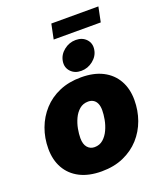

<svg xmlns="http://www.w3.org/2000/svg" viewBox="-163 -1007 948 1123"><g transform="rotate(-20 311.0 -446.0)"><path d="M274.9 10.3Q195.3 10.3 139.6 -18.3Q84 -46.9 54.7 -98.9Q25.4 -150.9 25.4 -220.7Q25.4 -287.6 47.4 -346.7Q69.3 -405.8 110.8 -451.4Q152.3 -497.1 211.9 -522.7Q271.5 -548.3 347.2 -548.3Q426.8 -548.3 482.2 -519.8Q537.6 -491.2 566.9 -439.2Q596.2 -387.2 596.2 -317.4Q596.2 -252 575 -192.9Q553.7 -133.8 512.5 -88.1Q471.2 -42.5 411.6 -16.1Q352.1 10.3 274.9 10.3ZM283.7 -137.2Q315.4 -137.2 337.6 -156.7Q359.9 -176.3 373.5 -206.1Q387.2 -235.8 393.1 -268.1Q398.9 -300.3 398.9 -325.2Q398.9 -350.6 391.4 -367.4Q383.8 -384.3 370.1 -392.6Q356.4 -400.9 338.4 -400.9Q306.2 -400.9 283.9 -381.8Q261.7 -362.8 248 -333.5Q234.4 -304.2 228.5 -272.5Q222.7 -240.7 222.7 -214.8Q222.7 -177.2 239.7 -157.2Q256.8 -137.2 283.7 -137.2ZM363.3 -583Q322.3 -583 298.1 -609.4Q273.9 -635.7 280.3 -673.8Q286.6 -711.9 319.3 -738Q352.1 -764.2 393.1 -764.2Q434.1 -764.2 458.3 -738Q482.4 -711.9 476.1 -673.8Q470.2 -635.7 437.3 -609.4Q404.3 -583 363.3 -583ZM585.4 -903.3 566.4 -810.5H273.4L292.5 -903.3Z"/></g></svg>

Font: Inter 17pt Black
Style: Italic
Weight: 900
Italic angle: -9.3988°
Version: Version 4.001;git-66647c0bb